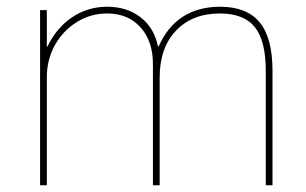

<svg xmlns="http://www.w3.org/2000/svg" viewBox="-20 -550 908 570"><path d="M99 0V-520H119V-412H121Q148 -468 194.5 -499Q241 -530 298 -530Q357 -530 397.5 -498.5Q438 -467 449 -412H451Q477 -471 523 -500.5Q569 -530 633 -530Q713 -530 751 -483.5Q789 -437 789 -340V0H769V-340Q769 -429 736.5 -469.5Q704 -510 633 -510Q551 -510 502.5 -459Q454 -408 454 -320V0H434V-360Q434 -428 397 -469Q360 -510 298 -510Q249 -510 208 -484.5Q167 -459 143 -416Q119 -373 119 -320V0Z"/></svg>

Font: M PLUS 1 Thin Thin
Style: Regular
Weight: 250
Version: Version 1.001